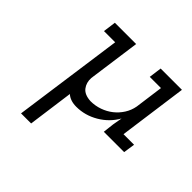

<svg xmlns="http://www.w3.org/2000/svg" viewBox="-152 -511 848 848"><g transform="rotate(45 271.5 -87.0)"><path d="M388 -375H521L477 -54H543L535 0H408L414 -52L422 -97Q395 -49 346.5 -20.5Q298 8 244 8Q225 8 210 3Q195 -2 184 -12L155 201H92L164 -315H94L102 -375H235L201 -129Q199 -99 215.5 -77.5Q232 -56 271 -54Q300 -54 327 -63.5Q354 -73 375.5 -90Q397 -107 412 -130.5Q427 -154 432 -182L450 -315H380Z"/></g></svg>

Font: Josefin Slab SemiBold
Style: Italic
Weight: 600
Italic angle: -12°
Designer: Santiago Orozco
Foundry: Typemade
Version: Version 2.000